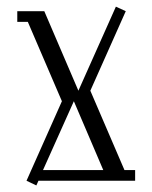

<svg xmlns="http://www.w3.org/2000/svg" viewBox="-20 -546 460 580"><path d="M32.2 -480V-512.2H113.8L216.8 -272L330.1 -525.9L359.9 -512.2L252.9 -272L356 -32.2H388.2V0H96.2L89.8 14.2L60.1 0L167 -240.2L64 -480ZM109.9 -32.2H292L203.1 -240.2Z"/></svg>

Font: Gawaa
Style: Regular
Weight: 400
Designer: T. Christopher White
Version: Version 1.0